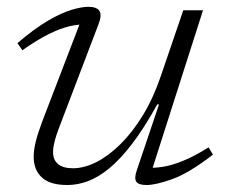

<svg xmlns="http://www.w3.org/2000/svg" viewBox="-20 -520 652 550"><path d="M371.5 -31 435.5 -221H430.5Q393.5 -154 359.2 -109Q325 -64 293.2 -38Q261.5 -12 231.8 -1Q202 10 173 10Q123 10 99.8 -11.8Q76.5 -33.5 76.5 -70.5Q76.5 -89.5 82.2 -113.5Q88 -137.5 101 -172L215 -469L227 -449.5Q206.5 -451 180 -445Q153.5 -439 120 -422.5Q86.5 -406 44 -376L30 -396.5Q78.5 -438 117 -460.5Q155.5 -483 184.8 -491.8Q214 -500.5 233 -500.5Q257 -500.5 264.8 -488.8Q272.5 -477 262 -450L148 -151Q140.5 -131 136.2 -114.2Q132 -97.5 132 -84.5Q132 -61.5 146.5 -49.8Q161 -38 189 -38Q221 -38 255.8 -55.5Q290.5 -73 325 -107Q359.5 -141 389.5 -190.2Q419.5 -239.5 441 -303L505 -490.5H561.5L411 -19.5L397.5 -40Q418 -38 444 -41.8Q470 -45.5 503.2 -58.8Q536.5 -72 577.5 -98L590 -77Q522 -24.5 474.2 -7.2Q426.5 10 400 10Q377 10 370.5 0.5Q364 -9 371.5 -31Z"/></svg>

Font: Newsreader 9pt Light
Style: Italic
Weight: 300
Italic angle: -17°
Designer: Hugues Gentile
Foundry: Production Type
Version: Version 1.003